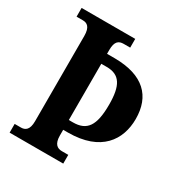

<svg xmlns="http://www.w3.org/2000/svg" viewBox="-168 -833 895 952"><g transform="rotate(30 279.0 -357.0)"><path d="M24 0H331V-50H294C268 -50 247 -64 247 -112V-145H274C463 -145 532 -252 532 -371C532 -501 456 -579 292 -580H247V-602C247 -652 266 -664 294 -664H331V-714H24V-664H60C84 -664 105 -652 105 -600V-112C105 -62 84 -50 60 -50H24ZM270 -201H247V-523H278C354 -523 382 -475 382 -367C382 -246 350 -201 270 -201Z"/></g></svg>

Font: Noto Serif Thai Condensed
Style: Bold
Weight: 700
Width: 3
Designer: Monotype Design Team
Foundry: Monotype Imaging Inc.
Version: Version 2.002